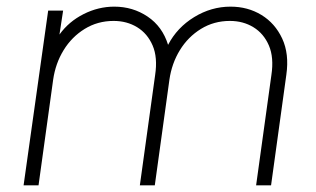

<svg xmlns="http://www.w3.org/2000/svg" viewBox="-20 -558 950 578"><path d="M51 0 125 -526H170L159 -454Q187 -493 231.5 -515.5Q276 -538 324 -538Q380 -538 424.5 -508Q469 -478 486 -423Q513 -475 564.5 -506.5Q616 -538 674 -538Q726 -538 767 -513Q808 -488 829.5 -442Q851 -396 842 -333L796 0H751L797 -332Q805 -385 789.5 -421Q774 -457 743 -476Q712 -495 672 -495Q624 -495 585 -471Q546 -447 521.5 -407Q497 -367 490 -318L446 0H401L447 -332Q455 -385 439.5 -421Q424 -457 393 -476Q362 -495 322 -495Q274 -495 235 -471Q196 -447 171.5 -407Q147 -367 140 -318L96 0Z"/></svg>

Font: Plus Jakarta Sans ExtraLight
Style: Italic
Weight: 200
Italic angle: -8°
Designer: Gumpita Rahayu
Foundry: Tokotype
Version: Version 2.071; ttfautohint (v1.8.4.7-5d5b);gftools[0.9.29]